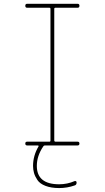

<svg xmlns="http://www.w3.org/2000/svg" viewBox="-20 -750 540 990"><path d="M235.4 -19.5Q240.2 -19.5 240.2 -25.4V-705.1Q240.2 -710 235.4 -710H120.1Q110.4 -710 110.4 -720.2Q110.4 -730.5 120.1 -730.5H379.9Q389.6 -730.5 389.6 -720.2Q389.6 -710 379.9 -710H264.6Q259.8 -710 259.8 -705.1V-25.4Q259.8 -20.5 264.6 -19.5H379.9Q389.6 -19.5 389.6 -9.8Q389.6 0 379.9 0H210.9Q206.1 0 203.1 4.9Q169.9 53.7 169.9 105.5Q169.9 200.2 285.2 200.2Q327.1 200.2 365.2 183.6Q369.1 182.6 372.1 184.6Q375 186.5 375 191.4Q375 203.1 365.2 206.1Q326.2 219.7 285.2 219.7Q244.1 219.7 214.8 208.5Q185.5 197.3 172.9 178.2Q160.2 159.2 155.3 141.6Q150.4 124 150.4 105.5Q150.4 52.7 178.7 4.9Q179.7 3.9 178.7 2Q177.7 0 176.8 0H120.1Q110.4 0 110.4 -9.8Q110.4 -19.5 120.1 -19.5Z"/></svg>

Font: Rounded-X Mgen+ 1mn thin
Style: Regular
Weight: 100
Designer: [Source Han Sans]
Ryoko NISHIZUKA  (kana & ideographs); Paul D. Hunt (Latin, Greek & Cyrillic); Wenlong ZHANG  (bopomofo
Version: Version 1.059.20150602